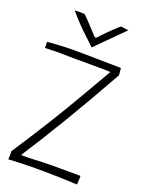

<svg xmlns="http://www.w3.org/2000/svg" viewBox="-170 -991 811 1073"><g transform="rotate(20 236.0 -455.0)"><path d="M83 -908Q114 -909 123 -909Q132 -909 141 -908Q145 -907 176.5 -873.5Q208 -840 215.5 -831.5Q223 -823 231.5 -814Q240 -805 245 -804Q249 -806 256.5 -813.5Q264 -821 271 -829.5Q278 -838 316.5 -875Q355 -912 359 -912Q378 -909 390 -907.5Q402 -906 404 -907L243 -746Q199 -787 164.5 -820Q130 -853 83 -908ZM436 -694Q321 -695 211 -697.5Q101 -700 -2 -690Q0 -665 -1 -654Q17 -654 48.5 -655.5Q80 -657 115 -655.5Q150 -654 260 -654.5Q370 -655 388 -652Q364 -611 298 -496.5Q232 -382 162 -269.5Q92 -157 20 -48Q22 -17 19 1Q126 -5 229.5 -4Q333 -3 428 2V0Q431 -36 430 -50Q294 -51 264.5 -50.5Q235 -50 208.5 -49.5Q182 -49 153.5 -47Q125 -45 78 -46Q245 -303 439 -650Q441 -655 436 -694Z"/></g></svg>

Font: Londrina Solid Thin
Style: Regular
Weight: 250
Designer: Marcelo Magalhaes
Foundry: Marcelo Magalhães
Version: Version 1.002